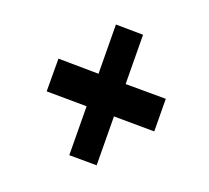

<svg xmlns="http://www.w3.org/2000/svg" viewBox="-91 -640 764 701"><g transform="rotate(-30 291.0 -290.0)"><path d="M139 -85 71 -167 215 -290 116 -410 213 -492 312 -371 457 -495 524 -413 379 -289 479 -169 383 -87 283 -208Z"/></g></svg>

Font: DM Sans 16pt ExtraBold
Style: Italic
Weight: 800
Italic angle: -10°
Version: Version 4.004;gftools[0.9.30]